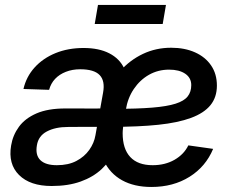

<svg xmlns="http://www.w3.org/2000/svg" viewBox="-20 -743 943 775"><path d="M188.5 7.8Q101.6 7.8 56.9 -36.6Q12.2 -81.1 24.9 -155.8Q31.7 -197.3 56.4 -231.2Q81.1 -265.1 127.2 -285.2Q173.3 -305.2 243.7 -305.2Q270 -305.2 293.9 -305.2Q317.9 -305.2 345 -304.9Q372.1 -304.7 407.2 -305.2L399.4 -231Q363.8 -231 325.9 -231Q288.1 -231 253.9 -230.5Q203.6 -230.5 169.2 -212.4Q134.8 -194.3 128.9 -156.2Q122.1 -116.7 143.1 -96.4Q164.1 -76.2 209.5 -76.2Q255.9 -76.2 288.3 -93.3Q320.8 -110.4 340.3 -137.9Q359.9 -165.5 365.2 -196.8L396 -368.7Q404.8 -416.5 382.3 -439.9Q359.9 -463.4 303.7 -463.4Q272 -463.4 245.8 -453.1Q219.7 -442.9 202.4 -424.6Q185.1 -406.2 178.2 -380.4L74.7 -383.8Q85.9 -433.1 119.6 -470.5Q153.3 -507.8 204.1 -528.6Q254.9 -549.3 317.4 -549.3Q379.4 -549.3 421.1 -527.8Q462.9 -506.3 481.2 -467Q499.5 -427.7 490.2 -375.5L451.2 -137.2L442.9 -135.3Q424.8 -92.8 390.4 -60.5Q356 -28.3 305.7 -10.3Q255.4 7.8 188.5 7.8ZM591.3 11.7Q521.5 11.7 472.7 -15.4Q423.8 -42.5 399.2 -94.2Q374.5 -146 377.4 -219.7Q378.9 -290.5 401.9 -350.8Q424.8 -411.1 464.6 -455.8Q504.4 -500.5 556.9 -525.4Q609.4 -550.3 670.9 -550.3Q725.6 -550.3 767.1 -531.7Q808.6 -513.2 832 -479Q855.5 -444.8 855.5 -397.5Q855.5 -350.6 829.6 -318.6Q803.7 -286.6 751 -267.1Q698.2 -247.6 618.9 -239.3Q539.6 -231 431.6 -231L443.8 -303.7Q534.7 -303.7 594.5 -308.6Q654.3 -313.5 688.7 -324.5Q723.1 -335.4 737.5 -353.8Q752 -372.1 752 -399.4Q752 -428.7 727.8 -445.3Q703.6 -461.9 662.6 -461.9Q618.2 -461.9 581.5 -441.2Q544.9 -420.4 520.3 -384Q495.6 -347.7 487.8 -299.8Q483.9 -274.9 481 -257.3Q478 -239.7 476.6 -227.1Q475.1 -214.4 475.1 -205.1Q475.1 -142.1 505.9 -109.1Q536.6 -76.2 596.2 -76.2Q646.5 -76.2 684.6 -98.1Q722.7 -120.1 740.2 -156.2L840.3 -142.1Q810.5 -70.3 744.9 -29.3Q679.2 11.7 591.3 11.7ZM649.9 -723.1 636.7 -646H362.3L375.5 -723.1Z"/></svg>

Font: Inter 18pt Medium
Style: Italic
Weight: 500
Italic angle: -9.3988°
Designer: Rasmus Andersson
Foundry: rsms
Version: Version 4.001;git-66647c0bb